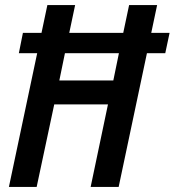

<svg xmlns="http://www.w3.org/2000/svg" viewBox="-20 -734 686 754"><path d="M213 -418 235 -525H447L425 -418ZM15 0H124L193 -324H404L336 0H446L557 -525H629L646 -605H574L597 -714H487L464 -605H252L275 -714H166L143 -605H70L54 -525H126Z"/></svg>

Font: Noto Sans Display SemiCondensed Medium
Style: Italic
Weight: 500
Width: 4
Italic angle: -12°
Designer: Monotype Design Team
Foundry: Monotype Imaging Inc.
Version: Version 1.900